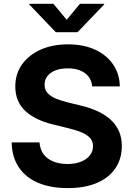

<svg xmlns="http://www.w3.org/2000/svg" viewBox="-20 -968 694 999"><path d="M332.5 10.7Q244.1 10.7 179.4 -16.4Q114.7 -43.5 78.6 -96.4Q42.5 -149.4 40.5 -227.1H185.5Q188.5 -189.9 207.3 -165Q226.1 -140.1 258.1 -127.4Q290 -114.7 331.1 -114.7Q371.1 -114.7 400.9 -126.5Q430.7 -138.2 447.3 -159.2Q463.9 -180.2 463.9 -207.5Q463.9 -232.4 449.2 -249.3Q434.6 -266.1 406.5 -278.3Q378.4 -290.5 337.9 -300.3L258.3 -319.8Q164.1 -342.3 111.8 -390.6Q59.6 -439 59.6 -518.1Q59.6 -584 95 -633.3Q130.4 -682.6 192.1 -710Q253.9 -737.3 333.5 -737.3Q414.6 -737.3 474.6 -709.7Q534.7 -682.1 568.4 -632.8Q602.1 -583.5 603.5 -518.6H459.5Q455.6 -563 421.9 -587.6Q388.2 -612.3 332.5 -612.3Q294.4 -612.3 267.3 -601.3Q240.2 -590.3 226.1 -571.3Q211.9 -552.2 211.9 -527.3Q211.9 -501 227.8 -483.6Q243.7 -466.3 270.5 -455.1Q297.4 -443.8 329.6 -436L395.5 -419.9Q442.9 -409.2 482.9 -391.6Q522.9 -374 552.2 -348.4Q581.5 -322.8 597.7 -288.1Q613.8 -253.4 613.8 -208Q613.8 -141.6 580.3 -92.3Q546.9 -43 483.9 -16.1Q420.9 10.7 332.5 10.7ZM257.8 -948.2 327.1 -865.2 396 -948.2H522V-944.8L383.3 -800.3H270.5L132.3 -944.8V-948.2Z"/></svg>

Font: Inter 16pt
Style: Bold
Weight: 700
Version: Version 4.001;git-66647c0bb